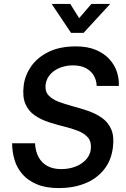

<svg xmlns="http://www.w3.org/2000/svg" viewBox="-20 -949 642 981"><path d="M281 12Q214 12 168 -7.5Q122 -27 94 -59.5Q66 -92 54 -133Q42 -174 42 -217H159Q161 -176 177 -146.5Q193 -117 222 -101Q251 -85 293 -85Q331 -85 363.5 -97Q396 -109 418 -132Q440 -155 444 -186Q448 -224 430 -245.5Q412 -267 379.5 -280Q347 -293 307.5 -302.5Q268 -312 228.5 -325Q189 -338 157.5 -359.5Q126 -381 110 -417.5Q94 -454 101 -512Q107 -563 138.5 -609Q170 -655 227.5 -683.5Q285 -712 368 -712Q428 -712 471 -693.5Q514 -675 540.5 -645Q567 -615 578 -579.5Q589 -544 587 -510H474Q473 -539 459.5 -562.5Q446 -586 419.5 -600.5Q393 -615 351 -615Q321 -615 291 -604.5Q261 -594 239.5 -572Q218 -550 213 -517Q209 -483 227.5 -462.5Q246 -442 278.5 -429.5Q311 -417 350.5 -406.5Q390 -396 429.5 -382.5Q469 -369 500.5 -347Q532 -325 548 -289Q564 -253 557 -197Q549 -129 511 -82Q473 -35 413.5 -11.5Q354 12 281 12ZM343 -781 244 -929H339L410 -815H349L447 -929H543L407 -781Z"/></svg>

Font: Inclusive Sans Medium
Style: Italic
Weight: 500
Italic angle: -7°
Designer: Olivia King
Foundry: Olivia King
Version: Version 2.004